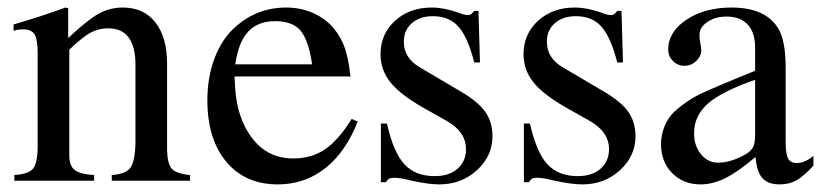

<svg xmlns="http://www.w3.org/2000/svg" viewBox="-20 -480 2183 510"><path d="M18.1 0V-15.1Q55.7 -17.6 67.6 -31.7Q79.6 -45.9 80.1 -89.8V-337.9Q80.1 -374.5 72 -388.2Q64 -401.9 43 -401.9Q23.9 -401.9 16.1 -397.9V-415Q93.3 -437.5 153.8 -460L161.1 -458V-378.9Q211.9 -426.8 241.7 -443.4Q271.5 -460 306.2 -460Q361.8 -460 392.8 -420.4Q423.8 -380.9 423.8 -310.1V-81.1Q424.8 -44.4 436.5 -31.5Q448.2 -18.6 484.9 -15.1V0H276.9V-15.1Q313.5 -17.6 325.9 -33.9Q338.4 -50.3 339.8 -99.1V-308.1Q339.8 -404.8 267.1 -404.8Q241.7 -404.8 220.2 -393.1Q198.7 -381.3 164.1 -348.1V-66.9Q164.1 -39.6 178.5 -28.3Q192.9 -17.1 230 -15.1V0Z M914.1 -164.1 930.2 -157.2Q898.4 -76.2 844 -33.2Q789.6 9.8 717.8 9.8Q631.3 9.8 581.1 -50.3Q530.8 -110.4 530.8 -213.9Q530.8 -275.4 550.3 -326.4Q569.8 -377.4 605 -408.2Q662.6 -460 740.2 -460Q778.8 -460 812.3 -445.1Q845.7 -430.2 868.2 -402.8Q887.2 -378.4 896.2 -351.8Q905.3 -325.2 911.1 -276.9H603Q604.5 -231 610.4 -202.4Q616.2 -173.8 629.9 -145Q673.3 -59.1 758.8 -59.1Q807.1 -59.1 842.8 -83Q878.4 -106.9 914.1 -164.1ZM605 -309.1H809.1Q799.3 -374 778.1 -398.9Q756.8 -423.8 710.9 -423.8Q665 -423.8 639.2 -396Q613.3 -368.2 605 -309.1Z M1254.9 -314H1239.7Q1222.7 -381.3 1197.8 -409.2Q1172.9 -437 1129.9 -437Q1095.2 -437 1074 -418.5Q1052.7 -399.9 1052.7 -369.1Q1052.7 -325.7 1095.7 -300.8L1204.1 -236.8Q1250 -210 1269 -182.9Q1288.1 -155.8 1288.1 -118.2Q1288.1 -65.4 1246.8 -27.8Q1205.6 9.8 1147 9.8Q1118.7 9.8 1073.7 0Q1043 -7.8 1027.8 -7.8Q1018.6 -7.8 1014.2 -5.6Q1009.8 -3.4 1004.9 3.9H991.7V-151.9H1007.8Q1024.9 -75.7 1054 -43.9Q1083 -12.2 1134.8 -12.2Q1172.9 -12.2 1195.3 -31.7Q1217.8 -51.3 1217.8 -84Q1217.8 -129.9 1166 -159.2L1107.9 -191.9Q1044.4 -227.5 1017.6 -260.7Q990.7 -293.9 990.7 -335.9Q990.7 -389.6 1029.3 -424.8Q1067.9 -460 1127 -460Q1158.2 -460 1196.8 -446.8Q1212.4 -439.9 1224.1 -439.9Q1231.4 -439.9 1239.7 -451.2H1251Z M1634.8 -314H1619.6Q1602.5 -381.3 1577.6 -409.2Q1552.7 -437 1509.8 -437Q1475.1 -437 1453.9 -418.5Q1432.6 -399.9 1432.6 -369.1Q1432.6 -325.7 1475.6 -300.8L1584 -236.8Q1629.9 -210 1648.9 -182.9Q1668 -155.8 1668 -118.2Q1668 -65.4 1626.7 -27.8Q1585.4 9.8 1526.9 9.8Q1498.5 9.8 1453.6 0Q1422.9 -7.8 1407.7 -7.8Q1398.4 -7.8 1394 -5.6Q1389.6 -3.4 1384.8 3.9H1371.6V-151.9H1387.7Q1404.8 -75.7 1433.8 -43.9Q1462.9 -12.2 1514.6 -12.2Q1552.7 -12.2 1575.2 -31.7Q1597.7 -51.3 1597.7 -84Q1597.7 -129.9 1545.9 -159.2L1487.8 -191.9Q1424.3 -227.5 1397.5 -260.7Q1370.6 -293.9 1370.6 -335.9Q1370.6 -389.6 1409.2 -424.8Q1447.8 -460 1506.8 -460Q1538.1 -460 1576.7 -446.8Q1592.3 -439.9 1604 -439.9Q1611.3 -439.9 1619.6 -451.2H1630.9Z M2140.6 -65.9V-40Q2114.3 -11.2 2095.2 -0.7Q2076.2 9.8 2050.8 9.8Q2020 9.8 2005.1 -6.8Q1990.2 -23.4 1986.8 -63Q1940.9 -23.9 1907.2 -7.1Q1873.5 9.8 1840.8 9.8Q1794.9 9.8 1765.4 -20.3Q1735.8 -50.3 1735.8 -97.2Q1735.8 -122.1 1745.6 -145.5Q1755.4 -168.9 1772 -184.1Q1803.7 -212.4 1836.2 -228.5Q1868.7 -244.6 1985.8 -292V-353Q1985.8 -393.6 1966.1 -414.8Q1946.3 -436 1909.7 -436Q1879.9 -436 1858.9 -421.6Q1837.9 -407.2 1837.9 -387.2Q1837.9 -376 1840.8 -362.8Q1842.8 -349.1 1842.8 -347.2Q1842.8 -330.6 1829.3 -317.9Q1815.9 -305.2 1797.9 -305.2Q1780.3 -305.2 1767.6 -317.9Q1754.9 -330.6 1754.9 -348.1Q1754.9 -395.5 1803.5 -427.7Q1852.1 -460 1922.9 -460Q2013.2 -460 2046.9 -404.8Q2066.9 -373 2066.9 -299.8V-105Q2066.9 -71.8 2073.2 -59.3Q2079.6 -46.9 2096.7 -46.9Q2117.7 -46.9 2140.6 -65.9ZM1985.8 -123V-268.1Q1897.9 -237.3 1861.3 -205.6Q1824.7 -173.8 1823.7 -128.9V-125Q1823.7 -92.8 1842 -70.3Q1860.4 -47.9 1886.7 -47.9Q1921.4 -47.9 1960 -69.8Q1975.6 -79.1 1980.7 -89.8Q1985.8 -100.6 1985.8 -123Z"/></svg>

Font: Accordance
Style: Regular
Weight: 400
Version: Version 1.1 (build May 11, 2018) Miklal Software Solutions, 